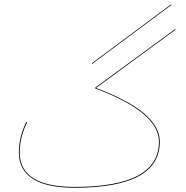

<svg xmlns="http://www.w3.org/2000/svg" viewBox="-20 -874 876 906"><path d="M788 -850 414 -572V-576L788 -854ZM807 -733 433 -459Q587 -401 660.5 -338Q734 -275 734 -205Q734 12 332 12Q200 12 134.5 -30.5Q69 -73 69 -155Q69 -226 104 -299L108 -297Q73 -226 73 -155Q73 8 332 8Q730 8 730 -205Q730 -274 656.5 -336.5Q583 -399 429 -457L430 -461L808 -738Z"/></svg>

Font: FiraGO Four
Style: Regular
Weight: 100
Designer: bBox Type
Foundry: bBox Type GmbH
Version: Version 1.001